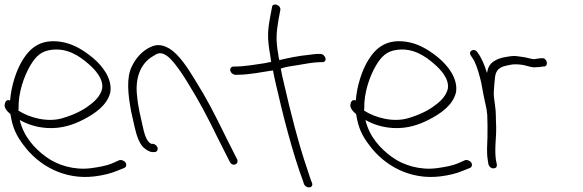

<svg xmlns="http://www.w3.org/2000/svg" viewBox="-54 -740 2543 837"><path d="M-33 -287C-38 -270 -21 -253 -9 -243L-8 -240C1 -183 17 -149 49 -107C114 -19 225 45 358 29C398 24 428 16 453 6L488 -8C493 -10 495 -14 496 -18C500 -34 479 -45 467 -42L433 -27C411 -18 381 -12 344 -7C269 3 196 -20 147 -56C96 -93 49 -145 32 -217C66 -198 104 -185 152 -182C216 -178 269 -198 308 -218C361 -245 414 -282 427 -338C436 -397 393 -452 353 -486C317 -516 275 -544 226 -555C127 -576 78 -532 45 -479C17 -434 -5 -366 -10 -302C-26 -308 -31 -296 -33 -287ZM26 -258 27 -266C25 -336 51 -409 79 -456C101 -492 124 -518 172 -523C239 -531 291 -497 331 -462C360 -437 399 -396 391 -352C384 -324 362 -300 338 -283C307 -258 266 -239 219 -225C153 -205 74 -227 26 -258Z M532 -190C541 -150 554 -108 579 -91C591 -82 602 -77 611 -77H619C629 -77 635 -85 633 -95C631 -105 621 -113 611 -113H605C584 -123 575 -158 568 -190L554 -253C550 -274 546 -295 544 -318C533 -401 560 -465 613 -495C631 -507 645 -515 670 -499C683 -491 696 -477 711 -458C728 -436 746 -410 764 -380C817 -294 844 -243 898 -133L947 -36C958 -11 989 -23 980 -45L931 -142C876 -254 850 -305 796 -392C764 -444 728 -501 685 -528C644 -552 618 -545 587 -527C557 -508 535 -481 520 -449C497 -401 503 -331 518 -253Z M950 -432C952 -422 963 -414 972 -414H980C1034 -414 1086 -426 1136 -433C1139 -416 1143 -399 1147 -380C1180 -235 1222 -71 1268 52L1271 62C1282 86 1315 79 1306 57L1302 47C1299 40 1294 23 1285 -4C1248 -111 1211 -257 1183 -380C1178 -401 1173 -422 1170 -441C1191 -449 1218 -452 1243 -456C1272 -461 1314 -469 1342 -469H1351C1361 -469 1367 -476 1365 -486C1362 -497 1353 -505 1342 -505H1333C1327 -505 1313 -504 1293 -501C1250 -497 1201 -487 1164 -478C1162 -485 1160 -491 1160 -497C1147 -569 1151 -597 1160 -654L1168 -696C1172 -719 1135 -730 1132 -710L1124 -667C1113 -609 1110 -576 1124 -499C1125 -490 1127 -480 1128 -470C1119 -469 1112 -467 1103 -465C1062 -459 1013 -450 971 -450H964C954 -450 948 -441 950 -432Z M1474 -287C1469 -270 1486 -253 1498 -243L1499 -240C1508 -183 1524 -149 1556 -107C1621 -19 1732 45 1865 29C1905 24 1935 16 1960 6L1995 -8C2000 -10 2002 -14 2003 -18C2007 -34 1986 -45 1974 -42L1940 -27C1918 -18 1888 -12 1851 -7C1776 3 1703 -20 1654 -56C1603 -93 1556 -145 1539 -217C1573 -198 1611 -185 1659 -182C1723 -178 1776 -198 1815 -218C1868 -245 1921 -282 1934 -338C1943 -397 1900 -452 1860 -486C1824 -516 1782 -544 1733 -555C1634 -576 1585 -532 1552 -479C1524 -434 1502 -366 1497 -302C1481 -308 1476 -296 1474 -287ZM1533 -258 1534 -266C1532 -336 1558 -409 1586 -456C1608 -492 1631 -518 1679 -523C1746 -531 1798 -497 1838 -462C1867 -437 1906 -396 1898 -352C1891 -324 1869 -300 1845 -283C1814 -258 1773 -239 1726 -225C1660 -205 1581 -227 1533 -258Z M2075 -25C2077 -15 2086 -6 2096 -6C2108 -6 2113 -12 2112 -23L2108 -42C2101 -91 2110 -138 2109 -187C2107 -219 2109 -251 2104 -281C2101 -303 2097 -327 2099 -345L2101 -373L2104 -403C2107 -433 2123 -448 2154 -454L2168 -457C2185 -461 2206 -460 2225 -457C2244 -454 2264 -444 2283 -447C2292 -447 2305 -448 2312 -450H2319C2340 -454 2329 -491 2307 -486H2301C2291 -484 2284 -484 2274 -482C2270 -482 2265 -483 2261 -484L2244 -488C2237 -490 2229 -491 2222 -492L2201 -495C2177 -498 2155 -492 2137 -489L2118 -483C2112 -480 2105 -477 2099 -473C2081 -461 2073 -446 2069 -422C2058 -457 2046 -487 2028 -511C2014 -534 1984 -517 1999 -497C2004 -488 2008 -485 2014 -473C2027 -446 2036 -413 2044 -379C2047 -365 2049 -352 2051 -341C2055 -322 2057 -308 2061 -292L2065 -274C2067 -266 2068 -257 2069 -249C2068 -247 2069 -245 2070 -243C2071 -209 2072 -174 2071 -141C2070 -109 2067 -76 2072 -45Z"/></svg>

Font: Stray Cat
Style: OpObl
Weight: 400
Version: Version 1.0